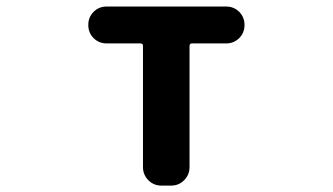

<svg xmlns="http://www.w3.org/2000/svg" viewBox="-20 -580 1040 600"><path d="M484.4 0Q460 0 443.4 -17.1Q426.8 -34.2 426.8 -57.6V-436.5Q426.8 -444.3 418.9 -444.3H313.5Q289.1 -444.3 272.5 -460.9Q255.9 -477.5 255.9 -502Q255.9 -526.4 272.5 -543Q289.1 -559.6 313.5 -559.6H686.5Q710.9 -559.6 727.5 -543Q744.1 -526.4 744.1 -502Q744.1 -477.5 727.5 -460.9Q710.9 -444.3 686.5 -444.3H580.1Q572.3 -444.3 572.3 -436.5V-57.6Q572.3 -34.2 555.7 -17.1Q539.1 0 514.6 0Z"/></svg>

Font: Gen Jyuu Gothic Monospace Bold
Style: Bold
Weight: 700
Designer: [Source Han Sans]
Ryoko NISHIZUKA  (kana & ideographs); Paul D. Hunt (Latin, Greek & Cyrillic); Wenlong ZHANG  (bopomofo
Version: Version 1.002.20150607